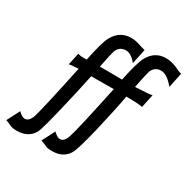

<svg xmlns="http://www.w3.org/2000/svg" viewBox="-310 -816 1188 1210"><g transform="rotate(30 284.0 -211.0)"><path d="M688 -605 665 -497Q612 -564 563 -560Q522 -556 506 -515Q499 -494 478 -389Q590 -394 600 -399L579 -301Q568 -308 461 -309Q442 -203 404 -41Q362 134 343 163Q307 223 226 223Q197 223 179 216Q169 209 136 198Q150 172 184 105Q210 130 226 132Q261 137 278 84Q298 26 367 -302L369 -310Q300 -310 205 -309Q175 -167 156 -89Q104 136 87 163Q51 223 -30 223Q-59 223 -77 216Q-87 209 -120 198Q-106 172 -72 105Q-46 130 -30 132Q5 137 23 84Q43 20 111 -302L113 -310Q60 -308 45 -304L64 -392Q78 -384 128 -386Q157 -528 180 -569Q223 -645 304 -645Q340 -645 385 -628Q397 -624 414 -620L391 -512Q350 -564 307 -560Q266 -556 250 -515Q243 -494 222 -389Q246 -390 384 -388Q413 -529 437 -571Q479 -644 557 -644Q600 -644 645 -623Q655 -616 688 -605Z"/></g></svg>

Font: GFS Neohellenic Rg
Style: Bold Italic
Weight: 700
Italic angle: -12°
Designer: Designed by Takis Katsoulidis and George D. Matthiopoulos.
Foundry: Designed by Takis Katsoulidis and George D. Matthiopoulos.
Version: Version 1.0